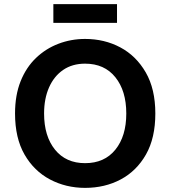

<svg xmlns="http://www.w3.org/2000/svg" viewBox="-20 -898 827 932"><path d="M393 14Q300 14 222.5 -27Q145 -68 99 -148Q53 -228 53 -347Q53 -436 80 -503.5Q107 -571 154.5 -616.5Q202 -662 263.5 -685.5Q325 -709 393 -709Q487 -709 564 -668Q641 -627 687.5 -546.5Q734 -466 734 -347Q734 -228 688.5 -148Q643 -68 566 -27Q489 14 393 14ZM393 -106Q487 -106 540 -171.5Q593 -237 593 -347Q593 -457 540 -523Q487 -589 393 -589Q331 -589 286.5 -558.5Q242 -528 218 -473.5Q194 -419 194 -347Q194 -237 247 -171.5Q300 -106 393 -106ZM239 -787V-878H548V-787Z"/></svg>

Font: Ubuntu Sans
Style: Bold
Weight: 700
Designer: Dalton Maag Ltd
Foundry: Dalton Maag Ltd
Version: Version 1.006; ttfautohint (v1.8.4.7-5d5b)